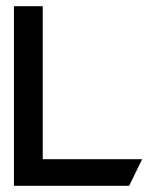

<svg xmlns="http://www.w3.org/2000/svg" viewBox="-20 -600 491 620"><path d="M25 0H397L439 -86H118V-580H25Z"/></svg>

Font: Charger Sport
Style: Bd
Weight: 700
Designer: Jasper
Foundry: Cannot Into Space Fonts
Version: Version 1.1